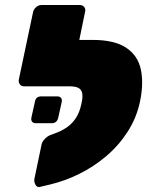

<svg xmlns="http://www.w3.org/2000/svg" viewBox="-20 -730 586 765"><path d="M138 15Q127 17 121 5.5Q115 -6 117 -17L146 -156Q149 -167 159.5 -177.5Q170 -188 181 -192L210 -203Q230 -211 249 -224.5Q268 -238 282.5 -260Q297 -282 304 -315Q310 -340 308 -355.5Q306 -371 294.5 -378.5Q283 -386 258 -386H241Q231 -386 224.5 -394Q218 -402 220 -413L248 -546Q250 -556 260.5 -563.5Q271 -571 281 -571H348Q436 -571 482.5 -540Q529 -509 541 -454Q553 -399 538 -326Q524 -260 488.5 -205Q453 -150 403.5 -108Q354 -66 296.5 -37.5Q239 -9 180 5ZM287 -386H76Q65 -386 59 -394Q53 -402 55 -413L112 -683Q115 -694 124.5 -702Q134 -710 145 -710H298Q309 -710 315.5 -702Q322 -694 319 -683L296 -571H327ZM123 -239Q113 -239 108 -245Q103 -251 105 -261L119 -324Q122 -346 145 -346H208Q218 -346 223 -340Q228 -334 226 -324L212 -261Q207 -239 186 -239Z"/></svg>

Font: Rubik Black
Style: Italic
Weight: 900
Italic angle: -12°
Designer: Hubert and Fischer
Foundry: Hubert and Fischer
Version: Version 2.300;gftools[0.9.30]